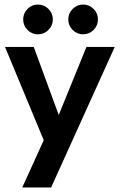

<svg xmlns="http://www.w3.org/2000/svg" viewBox="-20 -617 534 845"><path d="M101 -577.8Q120 -597 147 -597Q174 -597 193.2 -577.8Q212.5 -558.5 212.5 -531.5Q212.5 -504.5 193.2 -485.2Q174 -466 147 -466Q120 -466 101 -485.2Q82 -504.5 82 -531.5Q82 -558.5 101 -577.8ZM346 -597Q372.5 -597 391.8 -577.8Q411 -558.5 411 -531.5Q411 -504.5 391.8 -485.2Q372.5 -466 346 -466Q319 -466 299.8 -485.2Q280.5 -504.5 280.5 -531.5Q280.5 -558.5 299.8 -577.8Q319 -597 346 -597ZM238.5 -111 360.5 -410.5H485L205 208H78L172.5 0L2 -410.5H128.5Z"/></svg>

Font: League Spartan SemiBold
Style: Regular
Weight: 600
Foundry: The League of Moveable Type
Version: Version 2.002